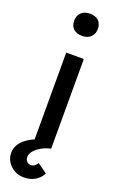

<svg xmlns="http://www.w3.org/2000/svg" viewBox="-210 -813 636 1056"><g transform="rotate(20 108.5 -285.5)"><path d="M70 0V-525H173V0ZM51 -706Q51 -735 69.5 -753Q88 -771 120 -771Q153 -771 171 -754Q189 -737 189 -706Q189 -677 170.5 -659Q152 -641 120 -641Q87 -641 69 -658Q51 -675 51 -706ZM-26 97Q-26 72 -15 51.5Q-4 31 17 14Q38 -3 69 -16.5Q100 -30 140 -41L173 0Q144 6 119 20Q94 34 79.5 51.5Q65 69 65 87Q65 103 74.5 113Q84 123 99 123Q110 123 119 116.5Q128 110 136 98L192 138Q185 154 170 168.5Q155 183 133.5 191.5Q112 200 83 200Q54 200 29 186Q4 172 -11 148.5Q-26 125 -26 97Z"/></g></svg>

Font: Our Lexend
Style: Regular
Weight: 400
Designer: Bonnie Shaver-Troup, Thomas Jockin
Foundry: Lexend
Version: Version 1.007